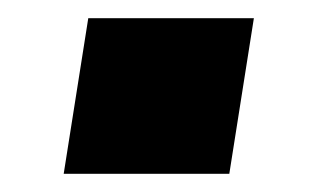

<svg xmlns="http://www.w3.org/2000/svg" viewBox="-20 -377 341 211"><path d="M50 -186 77 -357H259L232 -186Z"/></svg>

Font: Nunito Sans 10pt SemiExpanded ExtraBold
Style: Italic
Weight: 800
Width: 6
Italic angle: -9°
Designer: Vernon Adams
Foundry: Vernon Adams
Version: Version 3.101;gftools[0.9.27]